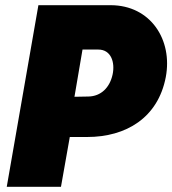

<svg xmlns="http://www.w3.org/2000/svg" viewBox="-20 -720 664 740"><path d="M6 0H215L249 -192H316C466 -192 589 -266 619 -423C646 -566 561 -700 406 -700H128ZM267 -347 298 -529H359C408 -529 424 -480 414 -433C403 -382 369 -349 321 -348Z"/></svg>

Font: Fixel Text 20240404 Black
Style: Italic
Weight: 900
Width: 4
Italic angle: -10°
Designer: AlfaBravo + MacPaw
Foundry: Kyrylo Tkachov, Marchela Mozhyna, Serhii Makarenko, Maria Weinstein, Zakhar Kryvoshyya
Version: Version 1.211;Glyphs 3.2 (3225)